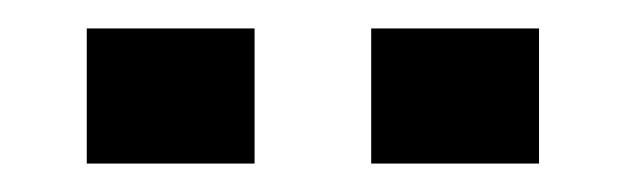

<svg xmlns="http://www.w3.org/2000/svg" viewBox="-20 -735 440 135"><path d="M41 -715H159V-620H41ZM241 -715H359V-620H241Z"/></svg>

Font: Mozilla Text BETA Medium
Style: Regular
Weight: 500
Designer: Studio DRAMA
Foundry: Studio DRAMA
Version: Version 0.100